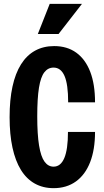

<svg xmlns="http://www.w3.org/2000/svg" viewBox="-20 -970 543 1000"><path d="M259 10Q204 10 161 -14Q118 -38 89 -85Q60 -132 45 -201Q30 -270 30 -360Q30 -450 45 -519Q60 -588 89.5 -635Q119 -682 162.5 -706Q206 -730 262 -730Q330 -730 377.5 -695.5Q425 -661 450 -596Q475 -531 475 -437H335Q335 -531 316 -574.5Q297 -618 259 -618Q230 -618 211 -593.5Q192 -569 183 -513.5Q174 -458 174 -364Q174 -270 183.5 -212Q193 -154 212 -128Q231 -102 259 -102Q296 -102 315 -147Q334 -192 334 -283H475Q475 -191 449.5 -125.5Q424 -60 375.5 -25Q327 10 259 10ZM285 -793H177L239 -950H407Z"/></svg>

Font: Instrument Sans Condensed
Style: Bold
Weight: 700
Width: 3
Designer: Rodrigo Fuenzalida
Foundry: fragTYPE
Version: Version 1.000;gftools[0.9.28]